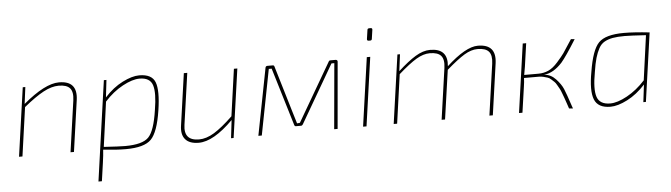

<svg xmlns="http://www.w3.org/2000/svg" viewBox="-52 -898 4672 1337"><g transform="rotate(-5 2284.0 -229.5)"><path d="M138 -480 123 -363Q276 -492 374 -492Q505 -492 487 -360L436 0H412L463 -359Q471 -417 448.5 -443Q426 -469 370 -469Q320 -469 262.5 -438Q205 -407 124 -341L76 0H52L120 -480Z M705 -480 691 -359Q750 -424 817.5 -458Q885 -492 935 -492Q1023 -492 1045.5 -433.5Q1068 -375 1047 -238Q1024 -87 975.5 -37.5Q927 12 798 12Q732 12 640 2Q638 39 630 94L612 220H588L619 0L687 -480ZM689 -330 646 -17Q755 -10 795 -10Q916 -10 959 -54Q1002 -98 1023 -242Q1043 -361 1025.5 -415Q1008 -469 935 -469Q885 -469 816.5 -432Q748 -395 689 -330Z M1620 -480 1552 0H1534L1549 -126Q1411 12 1308 12Q1243 12 1214 -22Q1185 -56 1195 -120L1246 -480H1270L1219 -121Q1203 -11 1312 -11Q1363 -11 1418.5 -45Q1474 -79 1550 -152L1596 -480Z M2271 -480H2307Q2313 -480 2317 -476Q2321 -472 2320 -466L2279 0H2255L2296 -458H2276L2040 -52Q2035 -44 2027 -44H1991Q1983 -44 1980 -54L1858 -458H1838L1749 0H1725L1816 -468Q1818 -480 1831 -480H1868Q1877 -480 1879 -470L1981 -129Q1995 -85 2001 -63L2021 -65Q2029 -78 2042 -101Q2055 -124 2060 -132L2258 -472Q2261 -480 2271 -480Z M2559 -679H2569Q2582 -679 2580 -666L2571 -604Q2570 -593 2559 -593H2549Q2535 -593 2537 -606L2546 -668Q2547 -679 2559 -679ZM2481 0H2457L2525 -480H2549Z M2757 -480 2742 -363Q2812 -427 2865.5 -459.5Q2919 -492 2968 -492Q3094 -492 3082 -368Q3217 -492 3302 -492Q3433 -492 3415 -360L3364 0H3340L3391 -359Q3399 -417 3376.5 -443Q3354 -469 3298 -469Q3253 -469 3204.5 -439.5Q3156 -410 3079 -343L3030 0H3006L3057 -359Q3065 -417 3042.5 -443Q3020 -469 2964 -469Q2919 -469 2869.5 -439.5Q2820 -410 2743 -342L2695 0H2671L2739 -480Z M3748 -251 3745 -250Q3791 -247 3825.5 -210Q3860 -173 3874.5 -138.5Q3889 -104 3915 -25L3918 -16Q3919 -13 3921 -8Q3923 -3 3924 1L3897 -1Q3893 -12 3884 -39.5Q3875 -67 3871 -77Q3867 -87 3858.5 -110.5Q3850 -134 3844.5 -143Q3839 -152 3829.5 -169.5Q3820 -187 3812 -194Q3804 -201 3792 -212.5Q3780 -224 3767.5 -228Q3755 -232 3739 -236Q3723 -240 3705 -240H3603Q3602 -212 3597 -181L3571 0H3547L3615 -480H3639L3616 -318Q3613 -296 3606 -261H3705Q3743 -261 3775.5 -275.5Q3808 -290 3842 -328.5Q3876 -367 3890.5 -387.5Q3905 -408 3942 -466Q3949 -476 3952 -481L3978 -479Q3905 -362 3871 -323Q3810 -257 3748 -251Z M4416 0 4431 -122Q4372 -57 4304.5 -22.5Q4237 12 4186 12Q4098 12 4074 -50Q4050 -112 4074 -242Q4098 -393 4146 -442.5Q4194 -492 4323 -492Q4394 -492 4502 -480L4434 0ZM4432 -151 4475 -463Q4366 -470 4326 -470Q4275 -470 4242.5 -464Q4210 -458 4185 -444Q4160 -430 4144.5 -401.5Q4129 -373 4118 -335.5Q4107 -298 4098 -238Q4076 -119 4094.5 -65Q4113 -11 4186 -11Q4236 -11 4304.5 -48.5Q4373 -86 4432 -151Z"/></g></svg>

Font: Ezarion Thin
Style: Italic
Weight: 250
Italic angle: -8°
Designer: Natanael Gama
Version: Version 1.001;PS 001.001;hotconv 1.0.70;makeotf.lib2.5.58329